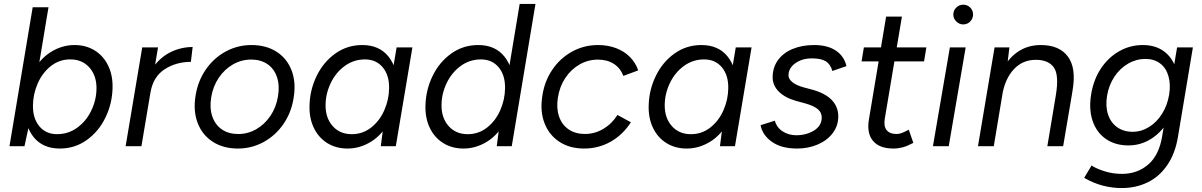

<svg xmlns="http://www.w3.org/2000/svg" viewBox="-20 -740 6087 972"><path d="M145.5 -703.3H225.5L124 -93L104 0H28ZM549.7 -292.2Q547.5 -213.5 513.2 -143.5Q478.8 -73.5 418.8 -30.8Q358.7 12 283 12Q196 12 149.2 -47.2Q102.5 -106.3 106.2 -204.5Q108.3 -301.7 144.2 -371.2Q180 -440.8 236.9 -476.4Q293.8 -512 357.2 -512Q415.5 -512 460.1 -484.2Q504.7 -456.3 528.3 -406.2Q552 -356.2 549.7 -292.2ZM146.8 -207Q145.7 -141.3 178.9 -101.1Q212.2 -60.8 268.8 -60.8Q326 -60.8 371.3 -93.9Q416.7 -127 442.2 -180.3Q467.8 -233.7 468.5 -290.5Q469.5 -356.2 432.9 -397.8Q396.3 -439.3 335.8 -439.3Q280.3 -439.3 237.4 -405.4Q194.5 -371.5 171 -317.7Q147.5 -263.8 146.8 -207Z M700 -500H780L696 0H616ZM955.3 -502 946.3 -426.8Q871.3 -426.8 813.5 -389.3Q755.7 -351.8 742.2 -273.5L705.2 -271.8Q718.2 -348.8 756.2 -400.8Q794.3 -452.8 846.4 -477.4Q898.5 -502 955.3 -502Z M970.3 -257Q982.3 -331.3 1022.7 -389.2Q1063 -447 1123.1 -479.5Q1183.2 -512 1253.3 -512Q1327.5 -512 1380.7 -477.7Q1433.8 -443.3 1456.7 -382.2Q1479.5 -321 1466.3 -243Q1454.3 -168.7 1414 -110.8Q1373.7 -53 1313.7 -20.5Q1253.7 12 1184.3 12Q1110.3 12 1057.1 -22.3Q1003.8 -56.7 980.5 -117.9Q957.2 -179.2 970.3 -257ZM1387.3 -252.2Q1396.5 -306.5 1382.4 -349.1Q1368.3 -391.7 1334.2 -415.1Q1300.2 -438.5 1251.7 -438.5Q1202.8 -438.5 1159.9 -414.2Q1117 -389.8 1087.7 -346.5Q1058.3 -303.2 1049.3 -247.8Q1040.2 -193.5 1054.7 -150.8Q1069.2 -108.2 1103.3 -84.8Q1137.5 -61.5 1186 -61.5Q1234.8 -61.5 1277.2 -85.8Q1319.7 -110.2 1349 -153.5Q1378.3 -196.8 1387.3 -252.2Z M1919.8 -93 1987.8 -500H2067.8L1983.8 0H1907.8ZM1547 -207.8Q1549.2 -286.5 1583.5 -356.5Q1617.8 -426.5 1677.9 -469.2Q1738 -512 1813.7 -512Q1900.7 -512 1947.4 -452.8Q1994.2 -393.7 1990.5 -295.5Q1988.3 -198.3 1952.5 -128.8Q1916.7 -59.2 1859.8 -23.6Q1802.8 12 1739.5 12Q1681.2 12 1636.6 -15.8Q1592 -43.7 1568.3 -93.8Q1544.7 -143.8 1547 -207.8ZM1949.8 -293Q1951 -358.7 1917.8 -398.9Q1884.5 -439.2 1827.8 -439.2Q1770.7 -439.2 1725.3 -406.1Q1680 -373 1654.4 -319.7Q1628.8 -266.3 1628.2 -209.5Q1627.2 -143.8 1663.8 -102.2Q1700.3 -60.7 1760.8 -60.7Q1816.3 -60.7 1859.2 -94.6Q1902.2 -128.5 1925.7 -182.3Q1949.2 -236.2 1949.8 -293Z M2506.8 -93 2610.8 -720H2690.8L2570.8 0H2494.8ZM2134 -207.8Q2136.2 -286.5 2170.5 -356.5Q2204.8 -426.5 2264.9 -469.2Q2325 -512 2400.7 -512Q2487.7 -512 2534.4 -452.8Q2581.2 -393.7 2577.5 -295.5Q2575.3 -198.3 2539.5 -128.8Q2503.7 -59.2 2446.8 -23.6Q2389.8 12 2326.5 12Q2268.2 12 2223.6 -15.8Q2179 -43.7 2155.3 -93.8Q2131.7 -143.8 2134 -207.8ZM2536.8 -293Q2538 -358.7 2504.8 -398.9Q2471.5 -439.2 2414.8 -439.2Q2357.7 -439.2 2312.3 -406.1Q2267 -373 2241.4 -319.7Q2215.8 -266.3 2215.2 -209.5Q2214.2 -143.8 2250.8 -102.2Q2287.3 -60.7 2347.8 -60.7Q2403.3 -60.7 2446.2 -94.6Q2489.2 -128.5 2512.7 -182.3Q2536.2 -236.2 2536.8 -293Z M2724.7 -248.3Q2734.7 -325.2 2774.7 -385Q2814.7 -444.8 2875.4 -478.4Q2936.2 -512 3007.7 -512Q3057.3 -512 3098.8 -496.3Q3140.2 -480.7 3169 -451.5Q3197.8 -422.3 3211 -383.7L3135.8 -355.7Q3120.8 -395.3 3087.4 -416.8Q3054 -438.2 3006.8 -438.2Q2957.2 -438.2 2913.9 -413.5Q2870.7 -388.8 2841.6 -344.8Q2812.5 -300.8 2804.2 -244.7Q2795.8 -191.8 2810.3 -150Q2824.8 -108.2 2858.7 -85Q2892.5 -61.8 2941 -61.8Q2991.3 -61.8 3034.8 -87.8Q3078.2 -113.8 3105.8 -158L3173.8 -121Q3133 -57.3 3071.5 -22.7Q3010 12 2937 12Q2864.5 12 2812.6 -21.8Q2760.7 -55.5 2737.2 -114.8Q2713.8 -174 2724.7 -248.3Z M3636.8 -93 3704.8 -500H3784.8L3700.8 0H3624.8ZM3264 -207.8Q3266.2 -286.5 3300.5 -356.5Q3334.8 -426.5 3394.9 -469.2Q3455 -512 3530.7 -512Q3617.7 -512 3664.4 -452.8Q3711.2 -393.7 3707.5 -295.5Q3705.3 -198.3 3669.5 -128.8Q3633.7 -59.2 3576.8 -23.6Q3519.8 12 3456.5 12Q3398.2 12 3353.6 -15.8Q3309 -43.7 3285.3 -93.8Q3261.7 -143.8 3264 -207.8ZM3666.8 -293Q3668 -358.7 3634.8 -398.9Q3601.5 -439.2 3544.8 -439.2Q3487.7 -439.2 3442.3 -406.1Q3397 -373 3371.4 -319.7Q3345.8 -266.3 3345.2 -209.5Q3344.2 -143.8 3380.8 -102.2Q3417.3 -60.7 3477.8 -60.7Q3533.3 -60.7 3576.2 -94.6Q3619.2 -128.5 3642.7 -182.3Q3666.2 -236.2 3666.8 -293Z M3830.5 -106.3 3902.7 -129Q3912.2 -94.2 3942.4 -74.8Q3972.7 -55.3 4010.8 -55.3Q4062 -55.3 4101 -79.2Q4140 -103.2 4140 -145.5Q4140 -170.8 4119.7 -187.7Q4099.3 -204.5 4056.7 -216.5L4011 -229Q3954.3 -244.7 3922.9 -276.1Q3891.5 -307.5 3891.5 -348.7Q3891.5 -397.5 3917.8 -434.7Q3944.2 -471.8 3992 -491.9Q4039.8 -512 4101.5 -512Q4169.7 -512 4211.7 -483.7Q4253.7 -455.3 4265.2 -405.3L4193.8 -380.7Q4184 -415.7 4159.9 -430.1Q4135.8 -444.5 4090 -444.5Q4040.7 -444.5 4006.2 -419.8Q3971.7 -395 3971.7 -358.5Q3971.7 -340.2 3991.7 -323.8Q4011.7 -307.5 4050.3 -297.2L4091.2 -286.3Q4158.5 -268 4191.2 -233.3Q4223.8 -198.7 4223.8 -150.8Q4223.8 -103.5 4195.8 -66.2Q4167.7 -29 4119.8 -8.5Q4072 12 4015.5 12Q3935.3 12 3887.4 -22.3Q3839.5 -56.7 3830.5 -106.3Z M4378.8 -134.7 4466 -656H4546L4459.3 -139.5Q4452.8 -101.5 4468.3 -81.6Q4483.8 -61.7 4519.5 -61.7Q4530.8 -61.7 4543.8 -66.2Q4556.7 -70.7 4580.7 -83.3L4603.8 -16.7Q4573.2 -0.5 4550 5.8Q4526.8 12 4503.7 12Q4432.5 12 4399.9 -26.4Q4367.3 -64.8 4378.8 -134.7ZM4353.3 -500H4669.7L4658 -429.2H4341.7Z M4788.7 -500H4868.7L4783 0H4703ZM4806.2 -666.3Q4806.2 -687.3 4821.2 -701.8Q4836.2 -716.3 4856.2 -716.3Q4877.2 -716.3 4891.7 -701.8Q4906.2 -687.3 4906.2 -666.3Q4906.2 -646.3 4891.7 -631.3Q4877.2 -616.3 4856.2 -616.3Q4836.2 -616.3 4821.2 -631.3Q4806.2 -646.3 4806.2 -666.3Z M5015 -500H5090L5079 -408L5011 0H4931ZM5325.2 -257.7 5406.8 -262.7 5362.2 0H5282.2ZM5224.8 -437.2Q5157.7 -437.5 5112.8 -389.7Q5067.8 -341.8 5053.3 -256.8L5014.3 -260.2Q5028.2 -339.7 5059.8 -396Q5091.5 -452.3 5139.6 -482.2Q5187.7 -512 5249 -512Q5342.7 -512 5385.9 -454Q5429.2 -396 5410.2 -284.3L5406 -257.7H5325.2Q5342.2 -360.5 5315 -398.7Q5287.8 -436.8 5224.8 -437.2Z M5473.5 163 5468.7 160.2 5506.2 97.7Q5511.3 100.7 5515.5 103.7Q5541.8 118.3 5579.3 129.2Q5616.8 140.2 5660 140.2Q5738 140.2 5792.8 93Q5847.5 45.8 5863.2 -48.7L5939 -500H6019L5943.3 -46.7Q5929.2 37.8 5889.1 96.2Q5849 154.5 5789.8 183.2Q5730.5 212 5658.8 212Q5560 212 5473.5 163ZM5504.5 -265.5Q5516.7 -338.3 5553.9 -394Q5591.2 -449.7 5646.2 -480.8Q5701.3 -512 5765.3 -512Q5830.3 -512 5874 -479.1Q5917.7 -446.2 5934.4 -387.7Q5951.2 -329.2 5938.8 -253.5Q5926.7 -179.7 5891.4 -123.2Q5856.2 -66.8 5804.8 -35.3Q5753.5 -3.8 5692.8 -3.8Q5625.3 -3.8 5577.8 -37.1Q5530.3 -70.3 5510.8 -129.8Q5491.3 -189.2 5504.5 -265.5ZM5898.8 -260.8Q5907.2 -312.8 5895.3 -354.4Q5883.5 -396 5853.2 -418.8Q5822.8 -441.7 5779.3 -441.7Q5732.2 -441.7 5691 -417.8Q5649.8 -394 5621.8 -351.8Q5593.7 -309.5 5584.7 -256.3Q5575.7 -203.5 5589.2 -161.5Q5602.7 -119.5 5635.4 -96.2Q5668.2 -72.8 5714 -72.8Q5757.8 -72.8 5797 -97.1Q5836.2 -121.3 5863 -164Q5889.8 -206.7 5898.8 -260.8Z"/></svg>

Font: Oak Sans Light Italic
Style: Regular
Weight: 400
Italic angle: -9.5°
Foundry: Erik Kennedy, Walven
Version: Version 1.000;Glyphs 3.1.2 (3151)